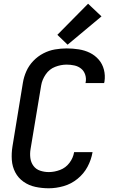

<svg xmlns="http://www.w3.org/2000/svg" viewBox="-20 -1003 616 1031"><path d="M242 8Q281 8 321.5 -3.5Q362 -15 396 -42.5Q430 -70 450 -107.5Q470 -145 477 -186H378Q373 -155 353 -128.5Q333 -102 302.5 -90.5Q272 -79 242 -79Q218 -79 195.5 -86.5Q173 -94 159.5 -112.5Q146 -131 143 -154.5Q140 -178 144 -202L201 -544Q206 -575 225.5 -603.5Q245 -632 276 -644Q307 -656 338 -656Q359 -656 379.5 -651.5Q400 -647 415.5 -634.5Q431 -622 437.5 -602Q444 -582 440 -561Q440 -559 439 -557H539Q540 -561 541 -565Q546 -598 538 -629Q530 -660 510 -683Q490 -706 462.5 -719.5Q435 -733 403 -738Q371 -743 338 -743Q307 -743 275 -737.5Q243 -732 213 -716.5Q183 -701 159 -676Q135 -651 121.5 -620.5Q108 -590 103 -559L47 -217Q41 -180 43.5 -144Q46 -108 62 -77.5Q78 -47 106.5 -27Q135 -7 170 0.5Q205 8 242 8ZM343 -763 525 -915 453 -983 288 -816Z"/></svg>

Font: Iosevka Sparkle Medium Oblique
Style: Regular
Weight: 500
Italic angle: -9°
Designer: Belleve Invis
Foundry: Belleve Invis
Version: Version 4.5.0; ttfautohint (v1.8.3)